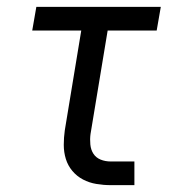

<svg xmlns="http://www.w3.org/2000/svg" viewBox="-20 -540 515 560"><path d="M303 0Q282 0 261 -3.5Q240 -7 222 -16.5Q204 -26 191 -41.5Q178 -57 172 -76.5Q166 -96 166 -117.5Q166 -139 169 -160L217 -451H74L86 -520H449L437 -451H294L244 -149Q242 -134 243.5 -118.5Q245 -103 252.5 -91.5Q260 -80 273.5 -74.5Q287 -69 303 -69H372V0Z"/></svg>

Font: Iosevka QP
Style: Italic
Weight: 400
Italic angle: -9°
Designer: Belleve Invis
Foundry: Belleve Invis
Version: Version 20.0.0; ttfautohint (v1.8.4)